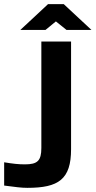

<svg xmlns="http://www.w3.org/2000/svg" viewBox="-155 -700 460 924"><path d="M-35 91C-66 91 -93 88 -135 81V193C-79 200 -55 204 -23 204C127 204 187 163 187 18V-500H44V12C44 74 25 91 -35 91ZM-57 -556H64L114 -597L165 -556H285L152 -680H76Z"/></svg>

Font: LT Wave Bold
Style: Regular
Weight: 700
Designer: Daniel Lyons
Version: Version 2.5 (Glyphs App)